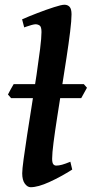

<svg xmlns="http://www.w3.org/2000/svg" viewBox="-20 -762 383 802"><path d="M281.7 -53.7Q233.9 -23.4 186.3 -1.7Q138.7 20 107.9 20Q94.7 20 83.7 5.1Q72.8 -9.8 72.8 -38.1Q72.8 -54.2 78.6 -97.2Q84.5 -140.1 93.5 -199.2Q102.5 -258.3 113 -323.2Q123.5 -388.2 132.6 -449.2Q141.6 -510.3 147.5 -557.6Q153.3 -605 153.3 -627.9Q153.3 -650.4 145.5 -655.5Q137.7 -660.6 128.4 -660.6Q123 -660.6 111.6 -657.5Q100.1 -654.3 90.6 -650.9Q81.1 -647.5 81.1 -647.5L72.3 -681.2Q99.6 -693.4 136.5 -707.5Q173.3 -721.7 205.1 -731.9Q236.8 -742.2 249 -742.2Q262.7 -742.2 270.8 -733.4Q278.8 -724.6 278.8 -702.1Q278.8 -676.8 272.9 -629.2Q267.1 -581.5 257.8 -521Q248.5 -460.4 238.3 -396Q228 -331.5 218.8 -272Q209.5 -212.4 203.6 -166.7Q197.8 -121.1 197.8 -99.1Q197.8 -82.5 202.4 -76.4Q207 -70.3 214.8 -70.3Q226.1 -70.3 239.3 -74Q252.4 -77.6 273.9 -86.4ZM343.3 -395.5 319.3 -352.1H26.4L13.2 -367.2Q16.6 -374.5 24.7 -388.9Q32.7 -403.3 37.1 -410.6H330.1Z"/></svg>

Font: Gentium Plus
Style: Bold Italic
Weight: 700
Italic angle: -8°
Designer: Victor Gaultney, Annie Olsen, Iska Routamaa, Becca Hirsbrunner
Foundry: SIL International
Version: Version 6.101